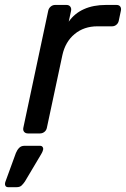

<svg xmlns="http://www.w3.org/2000/svg" viewBox="-78 -540 510 777"><path d="M35.2 0Q25 0 19.7 -6.4Q14.4 -12.7 16.4 -22.9L117.1 -496.3Q119.1 -506.4 127 -513.2Q135 -520 145.2 -520H191Q201.2 -520 206.4 -513.2Q211.6 -506.4 209.6 -496.3L200.1 -452.3Q223.5 -485.8 261.6 -502.9Q299.6 -520 350.7 -520H393.6Q403.7 -520 408.5 -513.6Q413.3 -507.3 411.3 -497.1L402.7 -456.4Q400.7 -446.3 393.1 -439.9Q385.6 -433.5 375.4 -433.5H316.2Q261.9 -433.5 224.1 -402.3Q186.2 -371 174.4 -316.6L111.7 -22.9Q109.7 -12.7 101.9 -6.4Q94 0 83.8 0ZM-45.1 217.5Q-53.3 217.5 -56.3 211.4Q-59.2 205.3 -56.4 196.3L-13.7 79.2Q-8.7 66.9 -0.5 58.4Q7.7 50 21.2 50H84Q91.4 50 94.7 55.3Q98.1 60.6 96.1 67.1Q95.1 70.6 93.5 74.6Q91.9 78.6 89.1 83.1L22.9 194.4Q16.1 204.4 9 211Q1.9 217.5 -10.8 217.5Z"/></svg>

Font: Rubik Light
Style: Italic
Weight: 300
Italic angle: -12°
Designer: Hubert and Fischer
Foundry: Hubert and Fischer
Version: Version 2.300;gftools[0.9.30]